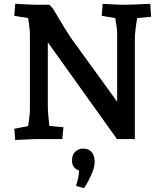

<svg xmlns="http://www.w3.org/2000/svg" viewBox="-20 -730 858 1008"><path d="M55 -54 128 -68Q137 -131 137 -149V-557Q137 -572 128 -635L55 -647L60 -710Q148 -705 173 -705H239L258 -685Q327 -568 351 -533L595 -196V-557Q595 -577 585 -635L514 -647L519 -710Q597 -705 624 -705Q672 -705 769 -710L773 -642L700 -635Q688 -561 688 -527V0H594L231 -508V-179Q231 -135 239 -69L313 -62L307 0H181Q160 0 60 5ZM395 165Q358 153 358 112Q358 82 375.5 66Q393 50 416 50Q445 50 461 68Q477 86 477 120Q477 148 459.5 187.5Q442 227 421 258L379 246Q394 202 395 165Z"/></svg>

Font: Andada Pro
Style: Bold
Weight: 700
Designer: Carolina Giovagnoli
Foundry: Huerta Tipografica
Version: Version 3.005; ttfautohint (v1.8.4)